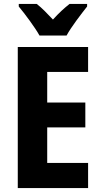

<svg xmlns="http://www.w3.org/2000/svg" viewBox="-20 -952 511 972"><path d="M180 -772H317C340 -815 391 -881 421 -919V-932H332C304 -910 279 -887 248 -853C218 -885 192 -912 166 -932H75V-919C106 -882 158 -812 180 -772ZM426 0V-127H219V-307H412V-433H219V-588H426V-714H70V0Z"/></svg>

Font: Noto Sans Bengali Condensed
Style: Bold
Weight: 700
Width: 3
Designer: Joana Ranito - Universal Thirst; Jelle Bosma - Monotype Design Team
Foundry: Universal Thirst ehf.
Version: Version 3.000